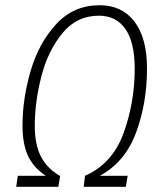

<svg xmlns="http://www.w3.org/2000/svg" viewBox="-20 -714 626 734"><path d="M542 -451Q542 -321 500.5 -208Q459 -95 362 -42H468L461 0H300L305 -42Q410 -88 452.5 -205.5Q495 -323 495 -451Q495 -552 459.5 -603Q424 -654 358 -654Q273 -654 218 -586.5Q163 -519 138 -421.5Q113 -324 113 -233Q113 -161 136.5 -115.5Q160 -70 210 -41L203 0H42L48 -42H155Q108 -73 87 -118.5Q66 -164 66 -234Q66 -336 97 -442.5Q128 -549 194.5 -621.5Q261 -694 361 -694Q446 -694 494 -631.5Q542 -569 542 -451Z"/></svg>

Font: Fira Sans Extra Condensed ExtraLight
Style: Italic
Weight: 275
Width: 3
Italic angle: -8°
Designer: Carrois Corporate & Edenspiekermann AG
Foundry: Carrois Corporate GbR & Edenspiekermann AG
Version: Version 4.203